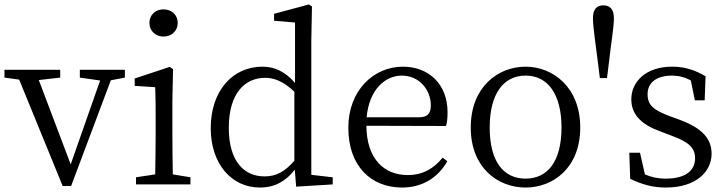

<svg xmlns="http://www.w3.org/2000/svg" viewBox="-23 -827 3258 861"><path d="M537 -514H335V-479L426 -466L294 -90L151 -468L247 -479V-514H-3V-479L63 -470L258 7H296L474 -467L537 -479Z M710 -663C746 -663 774 -688 774 -724C774 -761 746 -785 710 -785C675 -785 647 -761 647 -724C647 -688 675 -663 710 -663ZM752 -45C751 -100 750 -177 750 -228V-375L753 -517L738 -527L581 -475V-442L673 -436C675 -386 675 -346 675 -284V-228C675 -177 674 -100 673 -45L587 -32V0H831V-32Z M1297 -106C1252 -55 1214 -36 1163 -36C1072 -36 1003 -103 1003 -254C1003 -412 1078 -478 1166 -478C1206 -478 1247 -463 1297 -416ZM1373 -43V-645L1376 -798L1362 -807L1206 -765V-734L1300 -726V-455C1253 -510 1203 -528 1154 -528C1020 -528 922 -420 922 -252C922 -96 1012 14 1143 14C1210 14 1259 -15 1299 -66L1305 10L1469 0V-32Z M1621 -301C1633 -428 1706 -488 1779 -488C1856 -488 1909 -425 1909 -355C1909 -323 1899 -301 1855 -301ZM1977 -262C1982 -277 1984 -298 1984 -324C1984 -449 1900 -528 1784 -528C1652 -528 1539 -421 1539 -254C1539 -83 1640 14 1780 14C1873 14 1942 -32 1983 -104L1962 -120C1923 -73 1876 -42 1805 -42C1699 -42 1621 -115 1620 -263Z M2334 14C2457 14 2579 -74 2579 -255C2579 -437 2455 -528 2334 -528C2210 -528 2088 -437 2088 -255C2088 -74 2210 14 2334 14ZM2334 -26C2233 -26 2173 -105 2173 -255C2173 -404 2233 -488 2334 -488C2434 -488 2495 -404 2495 -255C2495 -105 2434 -26 2334 -26Z M2683 -803C2653 -803 2636 -786 2636 -745C2636 -704 2651 -609 2656 -565L2667 -477H2699L2710 -565C2714 -609 2730 -704 2730 -745C2730 -786 2712 -803 2683 -803Z M2983 -305C2909 -333 2881 -354 2881 -405C2881 -454 2918 -488 2991 -488C3020 -488 3048 -481 3075 -466L3093 -377H3137L3141 -485C3093 -513 3049 -528 2991 -528C2873 -528 2808 -460 2808 -382C2808 -308 2860 -266 2940 -237L2990 -218C3063 -191 3094 -166 3094 -117C3094 -63 3052 -26 2963 -26C2926 -26 2896 -33 2869 -45L2847 -142H2799L2803 -25C2856 0 2903 14 2963 14C3099 14 3168 -58 3168 -137C3168 -204 3128 -252 3022 -291Z"/></svg>

Font: Source Han Serif K
Style: Regular
Weight: 400
Designer: Ryoko NISHIZUKA 西塚涼子 (kana & ideographs); Frank Grießhammer (Latin, Greek & Cyrillic); Wenlong ZHANG 张文龙 (bopomofo); San
Foundry: Adobe Systems Incorporated
Version: Version 1.001;PS 1.001;hotconv 16.6.54;makeotf.lib2.5.65590